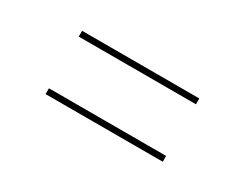

<svg xmlns="http://www.w3.org/2000/svg" viewBox="-37 -562 657 515"><g transform="rotate(30 291.0 -304.0)"><path d="M110 -384V-402H473V-384ZM110 -206V-224H473V-206Z"/></g></svg>

Font: Literata 72pt Light
Style: Regular
Weight: 300
Designer: Latin by Veronika Burian and Jose Scaglione. Greek by Irene Vlachou. Cyrillic by Vera Evstafieva.
Foundry: TypeTogether
Version: Version 3.002